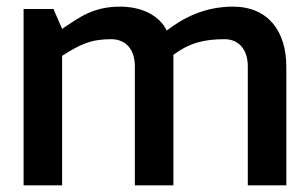

<svg xmlns="http://www.w3.org/2000/svg" viewBox="-20 -558 923 578"><path d="M51 0H167V-390C221 -424 252 -440 315 -440C357 -440 386 -411 386 -358V0H502V-358V-393C549 -428 593 -440 656 -440C697 -440 726 -411 726 -358V0H842V-357C842 -462 789 -538 681 -538C596 -538 531 -504 482 -466C460 -511 408 -538 341 -538C261 -538 219 -506 167 -471L141 -531H51Z"/></svg>

Font: Exo
Style: Demi Bold
Weight: 600
Designer: Natanael Gama
Version: Version 1.00